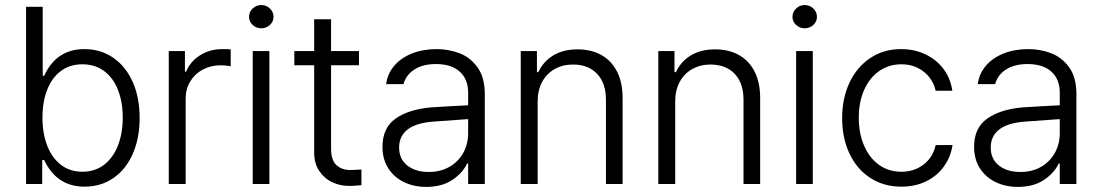

<svg xmlns="http://www.w3.org/2000/svg" viewBox="-20 -734 4387 766"><path d="M84 -707H150.4V-431.6H156.2Q205.1 -538.1 316.4 -538.1Q381.3 -538.1 431.4 -503.9Q481.4 -469.7 509.3 -407.5Q537.1 -345.2 537.1 -263.7Q537.1 -182.1 509.5 -119.9Q481.9 -57.6 432.1 -23.4Q382.3 10.7 317.4 10.7Q206.1 10.7 156.2 -95.7H148.4V0H84ZM308.6 -48.8Q359.4 -48.8 395.8 -77.1Q432.1 -105.5 450.9 -154.3Q469.7 -203.1 469.7 -264.6Q469.7 -325.7 451.2 -374Q432.6 -422.4 396.2 -450Q359.9 -477.5 308.6 -477.5Q258.8 -477.5 222.9 -450.7Q187 -423.8 168.2 -375.7Q149.4 -327.6 149.4 -264.6Q149.4 -201.7 168.5 -152.6Q187.5 -103.5 223.4 -76.2Q259.3 -48.8 308.6 -48.8Z M653.3 -530.3H717.8V-448.2H722.7Q738.8 -488.8 778.1 -513.4Q817.4 -538.1 866.2 -538.1Q892.6 -538.1 900.4 -537.1V-469.7Q877 -473.6 861.3 -473.6Q821.3 -473.6 789.3 -456.5Q757.3 -439.5 739 -409.2Q720.7 -378.9 720.7 -340.8V0H653.3Z M988.3 -530.3H1054.7V0H988.3ZM973.6 -667Q973.6 -686 988 -700Q1002.4 -713.9 1022.5 -713.9Q1042.5 -713.9 1056.9 -700Q1071.3 -686 1071.3 -667Q1071.3 -647.9 1056.9 -634.5Q1042.5 -621.1 1022.5 -621.1Q1002.4 -621.1 988 -634.5Q973.6 -647.9 973.6 -667Z M1412.1 -473.6H1300.8V-141.6Q1300.8 -94.7 1322.3 -75.2Q1343.8 -55.7 1377.9 -55.7L1402.3 -56.6Q1410.2 -57.6 1421.9 -57.6V4.9Q1389.6 7.8 1372.1 7.8Q1336.4 7.8 1304.4 -7.6Q1272.5 -22.9 1252.9 -53Q1233.4 -83 1233.4 -125V-473.6H1154.3V-530.3H1233.4V-657.2H1300.8V-530.3H1412.1Z M1701.2 -305.7Q1735.4 -308.1 1777.1 -310.3Q1818.8 -312.5 1847.7 -314V-364.3Q1847.7 -418 1814.2 -448.2Q1780.8 -478.5 1718.8 -478.5Q1667.5 -478.5 1633.5 -456.8Q1599.6 -435.1 1589.8 -398.4H1520.5Q1525.9 -439.9 1553 -471.7Q1580.1 -503.4 1624 -520.8Q1668 -538.1 1722.7 -538.1Q1768.6 -538.1 1811.8 -522.2Q1855 -506.3 1884.5 -466.3Q1914.1 -426.3 1914.1 -358.4V0H1847.7V-82H1843.8Q1825.2 -43 1783.7 -15.6Q1742.2 11.7 1680.7 11.7Q1631.8 11.7 1592 -7.3Q1552.2 -26.4 1529.1 -62.5Q1505.9 -98.6 1505.9 -148.4Q1505.9 -224.1 1558.8 -261.2Q1611.8 -298.3 1701.2 -305.7ZM1690.4 -47.9Q1737.8 -47.9 1773.4 -68.6Q1809.1 -89.4 1828.4 -124.5Q1847.7 -159.7 1847.7 -202.1V-258.8L1710.9 -249Q1641.1 -244.1 1606.7 -217.8Q1572.3 -191.4 1572.3 -145.5Q1572.3 -99.6 1605 -73.7Q1637.7 -47.9 1690.4 -47.9Z M2125 0H2057.6V-530.3H2122.1V-446.3H2127.9Q2147.5 -488.8 2187.3 -512.9Q2227.1 -537.1 2284.2 -537.1Q2338.4 -537.1 2378.9 -514.6Q2419.4 -492.2 2441.7 -448.5Q2463.9 -404.8 2463.9 -342.8V0H2397.5V-337.9Q2397.5 -380.4 2381.6 -411.6Q2365.7 -442.9 2336.2 -459.7Q2306.6 -476.6 2266.6 -476.6Q2225.6 -476.6 2193.4 -458.7Q2161.1 -440.9 2143.1 -407.5Q2125 -374 2125 -329.1Z M2673.8 0H2606.4V-530.3H2670.9V-446.3H2676.8Q2696.3 -488.8 2736.1 -512.9Q2775.9 -537.1 2833 -537.1Q2887.2 -537.1 2927.7 -514.6Q2968.3 -492.2 2990.5 -448.5Q3012.7 -404.8 3012.7 -342.8V0H2946.3V-337.9Q2946.3 -380.4 2930.4 -411.6Q2914.6 -442.9 2885 -459.7Q2855.5 -476.6 2815.4 -476.6Q2774.4 -476.6 2742.2 -458.7Q2710 -440.9 2691.9 -407.5Q2673.8 -374 2673.8 -329.1Z M3156.2 -530.3H3222.7V0H3156.2ZM3141.6 -667Q3141.6 -686 3156 -700Q3170.4 -713.9 3190.4 -713.9Q3210.4 -713.9 3224.9 -700Q3239.3 -686 3239.3 -667Q3239.3 -647.9 3224.9 -634.5Q3210.4 -621.1 3190.4 -621.1Q3170.4 -621.1 3156 -634.5Q3141.6 -647.9 3141.6 -667Z M3339.8 -262.7Q3339.8 -342.3 3369.4 -404.8Q3398.9 -467.3 3452.4 -502.7Q3505.9 -538.1 3575.2 -538.1Q3628.4 -538.1 3672.4 -517.1Q3716.3 -496.1 3744.4 -458.5Q3772.5 -420.9 3779.3 -372.1H3712.9Q3706.5 -401.4 3688 -425.3Q3669.4 -449.2 3640.9 -463.4Q3612.3 -477.5 3576.2 -477.5Q3526.4 -477.5 3487.8 -450.7Q3449.2 -423.8 3427.7 -375.5Q3406.2 -327.1 3406.2 -264.6Q3406.2 -201.7 3427.5 -152.6Q3448.7 -103.5 3487.1 -76.2Q3525.4 -48.8 3576.2 -48.8Q3627.4 -48.8 3664.8 -77.6Q3702.1 -106.4 3712.9 -155.3H3780.3Q3772.9 -107.4 3745.6 -69.6Q3718.3 -31.7 3674.6 -10.5Q3630.9 10.7 3576.2 10.7Q3505.4 10.7 3451.7 -24.4Q3397.9 -59.6 3368.9 -121.6Q3339.8 -183.6 3339.8 -262.7Z M4061.5 -305.7Q4095.7 -308.1 4137.5 -310.3Q4179.2 -312.5 4208 -314V-364.3Q4208 -418 4174.6 -448.2Q4141.1 -478.5 4079.1 -478.5Q4027.8 -478.5 3993.9 -456.8Q3960 -435.1 3950.2 -398.4H3880.9Q3886.2 -439.9 3913.3 -471.7Q3940.4 -503.4 3984.4 -520.8Q4028.3 -538.1 4083 -538.1Q4128.9 -538.1 4172.1 -522.2Q4215.3 -506.3 4244.9 -466.3Q4274.4 -426.3 4274.4 -358.4V0H4208V-82H4204.1Q4185.5 -43 4144 -15.6Q4102.5 11.7 4041 11.7Q3992.2 11.7 3952.4 -7.3Q3912.6 -26.4 3889.4 -62.5Q3866.2 -98.6 3866.2 -148.4Q3866.2 -224.1 3919.2 -261.2Q3972.2 -298.3 4061.5 -305.7ZM4050.8 -47.9Q4098.1 -47.9 4133.8 -68.6Q4169.4 -89.4 4188.7 -124.5Q4208 -159.7 4208 -202.1V-258.8L4071.3 -249Q4001.5 -244.1 3967 -217.8Q3932.6 -191.4 3932.6 -145.5Q3932.6 -99.6 3965.3 -73.7Q3998 -47.9 4050.8 -47.9Z"/></svg>

Font: Pretendard Light
Style: Regular
Weight: 300
Designer: Base glyphs from Inter by Rasmus Andersson; Hangeul glyphs from Noto Sans CJK(Source Han Sans) by Jang Soo-young and Kan
Foundry: Kil Hyung-jin
Version: Version 1.309